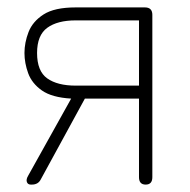

<svg xmlns="http://www.w3.org/2000/svg" viewBox="-20 -498 513 518"><path d="M63 0Q55 0 52.5 -7Q50 -14 56 -24L172 -232Q120 -235 93 -254Q66 -273 56 -300.5Q46 -328 46 -355Q46 -383 57 -411.5Q68 -440 97.5 -459Q127 -478 184 -478H371Q391 -478 391 -458V-20Q391 0 373 0Q355 0 355 -20V-232H209L90 -14Q83 0 66 0ZM184 -267H355V-443H184Q135 -443 107.5 -423Q80 -403 80 -355Q80 -306 107.5 -286.5Q135 -267 184 -267Z"/></svg>

Font: Zen Maru Gothic Light
Style: Regular
Weight: 300
Designer: Yoshimichi Ohira
Foundry: Positype
Version: Version 1.001